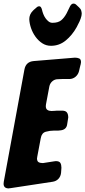

<svg xmlns="http://www.w3.org/2000/svg" viewBox="-65 -1054 475 1069"><path d="M98 -947Q98 -974 118 -994L124 -1000Q128 -1004 130 -1005L138 -1012Q145 -1019 154 -1019Q164 -1019 169 -999Q171 -989 176 -976Q181 -963 188.5 -952.5Q196 -942 205.5 -934.5Q215 -927 227 -927Q258 -927 275 -940.5Q292 -954 306 -980L325 -1019Q333 -1034 344 -1034Q353 -1034 360 -1027L361 -1026Q365 -1022 368.5 -1019Q372 -1016 375 -1013Q385 -1004 387.5 -994Q390 -984 390 -978Q390 -967 384 -950Q378 -933 370 -919L362 -903Q337 -858 301 -828.5Q265 -799 219 -799Q192 -799 170.5 -813Q149 -827 133 -849Q117 -871 108 -897Q99 -923 98 -947ZM-9 -6H-11L-16 -5Q-45 -5 -45 -31Q-45 -39 -44 -42L71 -667Q79 -710 122 -714L352 -733Q366 -733 376 -728.5Q386 -724 386 -708Q386 -705 384 -695L383 -692Q381 -684 379 -675.5Q377 -667 375 -658Q370 -639 356 -627Q342 -615 323 -614H280L257 -613Q240 -613 227 -602Q214 -591 210 -574L191 -473Q190 -471 190 -463Q190 -448 199 -442Q208 -436 222 -436L241 -437Q244 -438 252 -438H280Q300 -438 307.5 -428Q315 -418 315 -400L309 -362Q305 -331 270 -328Q267 -327 260 -327H237Q213 -327 190 -320.5Q167 -314 162 -285L142 -179V-177L141 -173Q141 -156 150 -151Q159 -146 174 -146L238 -156H240L245 -157Q265 -157 271 -147Q277 -137 277 -120L275 -92Q273 -72 260.5 -58.5Q248 -45 228 -42Z"/></svg>

Font: Bangerz 2
Style: Regular
Weight: 400
Designer: vernon adams
Foundry: Vernon Adams
Version: Version 2.10;December 28, 2023;FontCreator 13.0.0.2683 64-bi